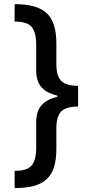

<svg xmlns="http://www.w3.org/2000/svg" viewBox="-20 -791 472 948"><path d="M365.7 -309.6Q300.3 -309.6 259.8 -319.8Q219.2 -330.1 197.3 -348.4Q175.3 -366.7 167 -390.6Q158.7 -414.6 158.7 -441.9V-571.3Q158.7 -630.4 136.7 -657.5Q114.7 -684.6 52.2 -684.6V-770.5Q105 -770.5 143.8 -760.5Q182.6 -750.5 208 -728Q233.4 -705.6 245.8 -668.5Q258.3 -631.3 258.3 -577.1V-473.1Q258.3 -416.5 282 -391.8Q305.7 -367.2 365.7 -367.2ZM52.2 137.7V52.7Q114.7 52.7 136.7 25.4Q158.7 -2 158.7 -61V-189.5Q158.7 -216.8 167 -241Q175.3 -265.1 197.3 -283.4Q219.2 -301.8 259.8 -312.3Q300.3 -322.8 365.7 -322.8V-265.1Q305.2 -264.6 281.7 -240Q258.3 -215.3 258.3 -158.2V-55.7Q258.3 -1 245.8 36.4Q233.4 73.7 208 95.9Q182.6 118.2 143.8 127.9Q105 137.7 52.2 137.7ZM365.7 -265.1 263.7 -264.6V-367.7L365.7 -367.2Z"/></svg>

Font: Inter 18pt Medium
Style: Regular
Weight: 500
Designer: Rasmus Andersson
Foundry: rsms
Version: Version 4.001;git-66647c0bb